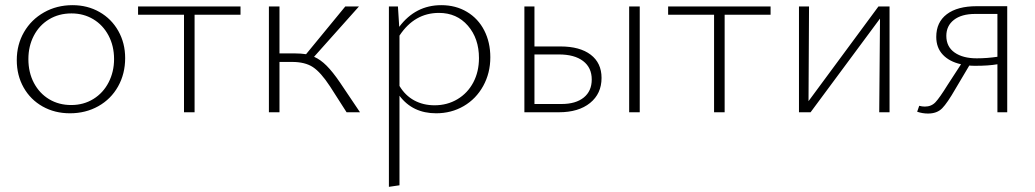

<svg xmlns="http://www.w3.org/2000/svg" viewBox="-20 -435 4009 744"><path d="M45 -202Q45 -262 73 -310.5Q101 -359 150.5 -387Q200 -415 261 -415Q319 -415 365.5 -388.5Q412 -362 438.5 -315Q465 -268 465 -210Q465 -149 437.5 -100Q410 -51 361 -23.5Q312 4 251 4Q192 4 145 -22.5Q98 -49 71.5 -96Q45 -143 45 -202ZM422 -206Q422 -257 400.5 -297.5Q379 -338 341.5 -360.5Q304 -383 257 -383Q208 -383 170 -360Q132 -337 111 -296.5Q90 -256 90 -206Q90 -154 111.5 -113.5Q133 -73 170.5 -50.5Q208 -28 256 -28Q304 -28 342 -51.5Q380 -75 401 -116Q422 -157 422 -206Z M912 -378H734V0H693V-378H515V-410H912Z M1375 0H1323L1259 -100Q1223 -155 1192.5 -175Q1162 -195 1112 -195H1063V0H1022V-410H1063V-228H1124Q1146 -228 1166 -225L1318 -410H1371L1197 -215Q1222 -204 1245.5 -180.5Q1269 -157 1297 -116Z M1880 -213Q1880 -152 1852.5 -102Q1825 -52 1777 -24Q1729 4 1670 4Q1579 4 1528 -64V283L1487 289V-410H1522L1527 -331Q1590 -415 1690 -415Q1746 -415 1789.5 -389Q1833 -363 1856.5 -317Q1880 -271 1880 -213ZM1836 -210Q1836 -286 1793 -335.5Q1750 -385 1681 -385Q1586 -385 1528 -297V-102Q1550 -65 1585 -46Q1620 -27 1664 -27Q1713 -27 1752.5 -50.5Q1792 -74 1814 -115.5Q1836 -157 1836 -210Z M2311 -133Q2311 -72 2266.5 -36Q2222 0 2146 0H2012V-410H2051V-255H2152Q2227 -255 2269 -223Q2311 -191 2311 -133ZM2273 -127Q2273 -173 2239.5 -198.5Q2206 -224 2146 -224H2051V-32H2156Q2211 -32 2242 -57Q2273 -82 2273 -127ZM2418 -410H2459V0H2418Z M2966 -378H2788V0H2747V-378H2569V-410H2966Z M3427 0H3387L3390 -363L3121 0H3076V-410H3115L3113 -43L3384 -410H3427Z M3883 -411V0H3845V-186Q3811 -180 3760 -180Q3744 -180 3736 -181L3682 -90Q3651 -36 3631 -15.5Q3611 5 3576 5Q3555 5 3534 -2L3542 -25Q3553 -22 3564 -22Q3589 -22 3605 -39Q3621 -56 3652 -106L3704 -186Q3659 -196 3633.5 -223Q3608 -250 3608 -292Q3608 -349 3649 -380Q3690 -411 3765 -411ZM3845 -215V-381H3759Q3706 -381 3676.5 -358Q3647 -335 3647 -296Q3647 -254 3679 -231.5Q3711 -209 3765 -209Q3805 -209 3845 -215Z"/></svg>

Font: Ysabeau Light
Style: Regular
Weight: 300
Designer: Christian Thalmann (Catharsis Fonts)
Version: Version 0.003